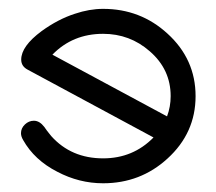

<svg xmlns="http://www.w3.org/2000/svg" viewBox="-20 -420 496 440"><path d="M428.2 -199.7Q428.2 -115.2 363.8 -56.6Q302 0 216.3 0Q161.4 0 111.3 -26.4Q58.8 -53.2 33 -99.1Q28.1 -107.4 28.1 -114.7Q28.1 -126.2 37.1 -134.8Q46.1 -143.3 57.6 -143.3Q70.6 -143.3 81.3 -129.4Q86.2 -121.8 97.4 -108.2Q143.1 -57.1 216.3 -57.1Q284.9 -57.1 331.8 -105L43.5 -260.3Q28.6 -268.1 28.6 -283.4Q28.6 -314 75.2 -348.6Q113 -376 151.4 -388.4Q184.8 -399.7 216.3 -399.7Q302 -399.7 363.8 -343Q428.2 -284.4 428.2 -199.7ZM371.1 -199.7Q371.1 -261 323.2 -302.5Q277.6 -342.5 216.3 -342.5Q146.5 -342.5 100.1 -294.7L362.8 -153.3Q371.1 -175.3 371.1 -199.7Z"/></svg>

Font: EnergyBar
Style: Regular
Weight: 400
Italic angle: -10°
Version: 1.0 2000-03-28